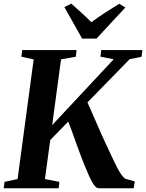

<svg xmlns="http://www.w3.org/2000/svg" viewBox="-30 -1012 786 1032"><path d="M-10 0 -5.5 -34.5 64.5 -49.5 151 -693 85 -707 89.5 -743H381.5L377.5 -707L298 -693L250.5 -339.5L581 -693.5L510 -707.5L514 -743H735.5L731 -707L667 -694L440 -461.5Q449.5 -441 461.5 -413.8Q473.5 -386.5 486.2 -356.5Q499 -326.5 512 -297.5Q525 -268.5 536.5 -244Q554 -206.5 569 -174.2Q584 -142 597 -116.5Q610 -91 621.5 -74.5Q633 -58 642.5 -51.5L694.5 -37L688.5 0H502Q491.5 -0.5 482.2 -9.8Q473 -19 464 -35.5Q455 -52 445.2 -74.5Q435.5 -97 424 -124.5Q414.5 -147.5 403.2 -177.8Q392 -208 380.2 -240.5Q368.5 -273 357.5 -303.8Q346.5 -334.5 337 -358.5L240 -259.5L211.5 -49.5L289 -34.5L285.5 0ZM411.5 -804.5 316 -974 353 -992.5Q381 -968 408.5 -943Q436 -918 461 -892.5Q496 -918.5 534 -943.2Q572 -968 610.5 -991.5L644 -972L488.5 -804.5Z"/></svg>

Font: Merriweather 72pt
Style: Bold Italic
Weight: 700
Italic angle: -7.8°
Version: Version 2.101